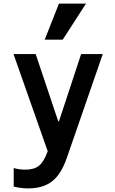

<svg xmlns="http://www.w3.org/2000/svg" viewBox="-20 -840 640 1065"><path d="M56 92V195Q78 200 97.5 202.5Q117 205 137 205Q220 205 270.5 164.5Q321 124 352 32L550 -540H430L307 -167H303L178 -540H55L257 34L260 2L262 -16L264 -32L265 -44L267 -63L243 3Q223 58 196 79.5Q169 101 121 101Q104 101 88.5 99Q73 97 56 92ZM457 -820H307L228 -620H328Z"/></svg>

Font: CommitMonoV142 ExtLt
Style: Regular
Weight: 200
Monospace: yes
Designer: Eigil Nikolajsen
Foundry: Eigil Nikolajsen
Version: Version 1.142